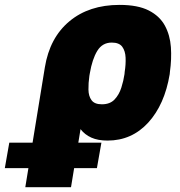

<svg xmlns="http://www.w3.org/2000/svg" viewBox="-144 -573 746 796"><path d="M-39.1 203.1 42 -293.9Q62 -416.5 143.6 -484.6Q225.1 -552.7 351.6 -552.7Q427.7 -552.7 472.9 -529.5Q518.1 -506.3 539.6 -466.8Q561 -427.2 564.5 -377.7Q567.9 -328.1 560.5 -275.4L559.6 -265.6Q538.6 -139.2 470.5 -64.7Q402.3 9.8 301.8 9.8Q262.2 9.8 234.9 -2.4Q207.5 -14.6 189.9 -37.6L150.4 203.1ZM228.5 -269.5 226.6 -258.8Q222.2 -228.5 222.7 -201.4Q223.1 -174.3 235.6 -157.5Q248 -140.6 278.3 -140.6Q312 -140.6 330.8 -160.4Q349.6 -180.2 358.9 -209.2Q368.2 -238.3 372.1 -265.6L373 -275.4Q377.9 -306.2 376.7 -334Q375.5 -361.8 362.8 -379.2Q350.1 -396.5 319.3 -396.5Q280.3 -396.5 259.3 -362.1Q238.3 -327.6 228.5 -269.5ZM-124 124 -105.5 18.6H276.4L257.8 124Z"/></svg>

Font: Inter Tight Black
Style: Italic
Weight: 900
Italic angle: -9.39999°
Designer: Rasmus Andersson
Foundry: rsms
Version: Version 3.004; ttfautohint (v1.8.4.7-5d5b)